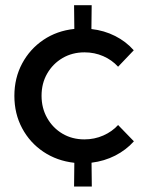

<svg xmlns="http://www.w3.org/2000/svg" viewBox="-20 -674 558 724"><path d="M484.9 -141.1Q455.6 -108.4 414.6 -87.4Q373.5 -66.4 325.2 -60.5L326.2 29.3H259.3L260.3 -60.1Q194.8 -67.4 143.8 -101.6Q92.8 -135.7 63.5 -190.4Q34.2 -245.1 34.2 -312.5Q34.2 -379.9 63.5 -434.6Q92.8 -489.3 143.8 -523.7Q194.8 -558.1 260.3 -564.9L259.3 -654.3H325.7L324.7 -564.5Q373 -559.1 414.1 -538.3Q455.1 -517.6 484.4 -484.4L425.3 -422.4Q402.3 -447.8 369.4 -462.2Q336.4 -476.6 298.8 -476.6Q252.4 -476.6 215.8 -455.1Q179.2 -433.6 158 -396.7Q136.7 -359.9 136.7 -313Q136.7 -266.1 158 -228.8Q179.2 -191.4 215.6 -169.9Q252 -148.4 298.3 -148.4Q336.4 -148.4 369.6 -163.1Q402.8 -177.7 425.3 -202.6Z"/></svg>

Font: Kumbh Sans Medium
Style: Regular
Weight: 500
Version: Version 1.005